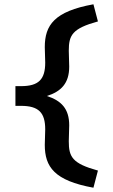

<svg xmlns="http://www.w3.org/2000/svg" viewBox="-20 -735 527 896"><path d="M416 141 437 61C317 28 301 -3 301 -76C301 -96 303 -129 303 -150C303 -228 266 -265 199 -287C265 -308 303 -346 303 -424C303 -445 301 -478 301 -498C301 -571 317 -602 437 -635L416 -715C234 -682 189 -618 189 -515C189 -500 191 -460 191 -443C191 -365 161 -333 78 -333H52V-241H78C161 -241 191 -209 191 -131C191 -114 189 -74 189 -59C189 44 234 108 416 141Z"/></svg>

Font: Mission Medium
Style: Regular
Weight: 500
Version: Version 1.000;FEAKit 1.0